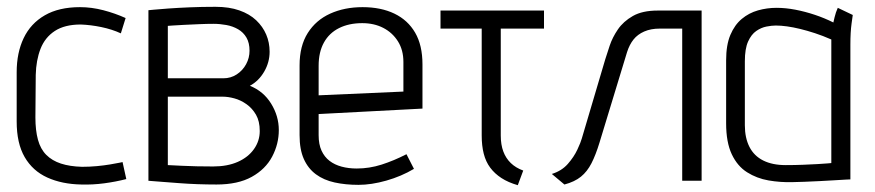

<svg xmlns="http://www.w3.org/2000/svg" viewBox="-20 -531 2569 564"><path d="M335 -433 349 -478Q318 -492 283.5 -501Q249 -510 215 -510Q153 -510 111.5 -486Q70 -462 49.5 -419Q29 -376 29 -319V-174Q29 -110 52.5 -69.5Q76 -29 119 -9.5Q162 10 219 11Q252 12 286 7.5Q320 3 351 -5L340 -55Q341 -55 331 -53Q321 -51 303.5 -48Q286 -45 264.5 -43Q243 -41 221 -41Q185 -42 159 -50.5Q133 -59 116 -76Q99 -93 91.5 -120.5Q84 -148 84 -186L85 -311Q86 -354 99 -387.5Q112 -421 141 -440Q170 -459 217 -459Q246 -458 277.5 -451.5Q309 -445 335 -433Z M714 -279Q740 -293 756 -320.5Q772 -348 772 -379Q772 -406 762 -429.5Q752 -453 732.5 -471.5Q713 -490 683 -500.5Q653 -511 613 -511Q573 -511 537.5 -509.5Q502 -508 474.5 -506Q447 -504 431.5 -502.5Q416 -501 416 -501V0Q416 0 428 1Q440 2 460.5 3.5Q481 5 506.5 7Q532 9 560.5 10Q589 11 616 11Q679 11 719.5 -11.5Q760 -34 779.5 -71Q799 -108 799 -149Q799 -190 776.5 -226.5Q754 -263 714 -279ZM607 -461Q626 -461 645 -457.5Q664 -454 679.5 -445Q695 -436 704 -420.5Q713 -405 713 -382Q713 -361 703 -342.5Q693 -324 675.5 -312.5Q658 -301 636 -301H473V-455Q473 -455 486.5 -456Q500 -457 521 -458Q542 -459 565 -460Q588 -461 607 -461ZM606 -42Q582 -42 558 -42.5Q534 -43 515 -44Q496 -45 484.5 -45.5Q473 -46 473 -46V-247H635Q650 -247 668.5 -242Q687 -237 704 -225Q721 -213 732 -194Q743 -175 743 -146Q743 -117 726 -93Q709 -69 678.5 -55.5Q648 -42 606 -42Z M916 -134V-196L1221 -212V-342Q1221 -398 1199.5 -435Q1178 -472 1138.5 -491Q1099 -510 1045 -510Q992 -510 950 -491Q908 -472 884 -434Q860 -396 860 -339V-134Q860 -92 872.5 -64Q885 -36 908 -19Q931 -2 963 5Q995 12 1033 12Q1071 12 1115 -0.5Q1159 -13 1196 -35L1174 -78Q1137 -59 1101 -47.5Q1065 -36 1028 -36Q1004 -36 983.5 -41.5Q963 -47 948 -58.5Q933 -70 924.5 -88.5Q916 -107 916 -134ZM1165 -349V-262L916 -251V-338Q916 -378 931.5 -406Q947 -434 976 -448.5Q1005 -463 1044 -463Q1079 -463 1106 -449Q1133 -435 1149 -409.5Q1165 -384 1165 -349Z M1451 -133V-447H1578V-500H1274V-447H1395V-133Q1395 -103 1401 -79.5Q1407 -56 1420 -38.5Q1433 -21 1453 -8Q1473 5 1501 13L1517 -30Q1495 -38 1480.5 -52Q1466 -66 1458.5 -86Q1451 -106 1451 -133Z M1912 -500Q1867 -500 1839 -484Q1811 -468 1795 -444.5Q1779 -421 1771 -397Q1763 -373 1758 -357L1689 -124Q1686 -113 1676 -91.5Q1666 -70 1648 -49.5Q1630 -29 1601 -20L1638 11Q1668 3 1686.5 -12Q1705 -27 1717.5 -51.5Q1730 -76 1741 -112L1822 -378Q1829 -400 1841 -415Q1853 -430 1872.5 -438.5Q1892 -447 1918 -447H1984V0H2041V-500Z M2485 -487 2441 -508Q2435 -495 2431.5 -480Q2428 -465 2428 -465Q2402 -478 2373.5 -487.5Q2345 -497 2316.5 -502.5Q2288 -508 2261 -508Q2233 -508 2206.5 -500.5Q2180 -493 2159 -475.5Q2138 -458 2125.5 -428.5Q2113 -399 2113 -354V-169Q2113 -113 2129.5 -78Q2146 -43 2174.5 -25Q2203 -7 2237.5 -1Q2272 5 2308 4Q2321 4 2342.5 3Q2364 2 2387.5 1Q2411 0 2432 -1.5Q2453 -3 2466 -3.5Q2479 -4 2478 -4V-400Q2478 -437 2481.5 -462Q2485 -487 2485 -487ZM2168 -163V-351Q2168 -388 2177.5 -409Q2187 -430 2201.5 -440Q2216 -450 2231.5 -453Q2247 -456 2259 -456Q2274 -456 2292 -453.5Q2310 -451 2330.5 -446Q2351 -441 2374 -433.5Q2397 -426 2422 -415V-52Q2422 -52 2411 -51Q2400 -50 2381.5 -49Q2363 -48 2339 -47Q2315 -46 2288 -46Q2249 -46 2222 -59.5Q2195 -73 2181.5 -99.5Q2168 -126 2168 -163Z"/></svg>

Font: Advent Pro
Style: Regular
Weight: 400
Designer: VivaRado, Andreas Kalpakidis
Foundry: VivaRado, Andreas Kalpakidis
Version: Version 3.000